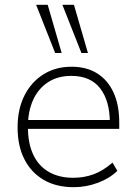

<svg xmlns="http://www.w3.org/2000/svg" viewBox="-20 -769 563 797"><path d="M286 8Q214 8 162 -22Q110 -52 81.5 -107.5Q53 -163 53 -240Q53 -316 81.5 -372.5Q110 -429 160.5 -460.5Q211 -492 277 -492Q340 -492 384 -464Q428 -436 451.5 -384.5Q475 -333 475 -260V-234H80V-271H453L436 -259Q436 -350 396 -402Q356 -454 276 -454Q218 -454 177.5 -426.5Q137 -399 116.5 -352Q96 -305 96 -245V-240Q96 -174 118 -127Q140 -80 182.5 -55.5Q225 -31 284 -31Q329 -31 368.5 -45.5Q408 -60 447 -94L467 -60Q436 -29 387 -10.5Q338 8 286 8ZM318 -549 239 -749H287L345 -549ZM209 -549 130 -749H178L236 -549Z"/></svg>

Font: Nunito Sans 12pt ExtraLight 12pt ExtraLight
Style: Regular
Weight: 250
Version: Version 3.101;gftools[0.9.27]